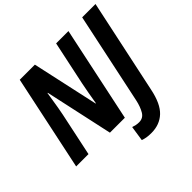

<svg xmlns="http://www.w3.org/2000/svg" viewBox="-221 -930 1355 1355"><g transform="rotate(-45 456.5 -252.5)"><path d="M6 0 157 -714H308L417 -217H420Q427 -258 435 -305Q443 -352 450 -384L520 -714H643L492 0H343L232 -509H229Q225 -484 219.5 -449.5Q214 -415 208.5 -382Q203 -349 198 -326L129 0ZM549 209Q521 209 501 205.5Q481 202 465 196L482 83Q496 88 510.5 91Q525 94 541 94Q582 94 603 58Q624 22 635 -29L780 -714H913L763 -9Q739 108 685 158.5Q631 209 549 209Z"/></g></svg>

Font: Noto Sans Condensed
Style: Bold Italic
Weight: 700
Width: 3
Italic angle: -12°
Designer: Monotype Design Team
Foundry: Monotype Imaging Inc.
Version: Version 2.013; ttfautohint (v1.8.4.7-5d5b)